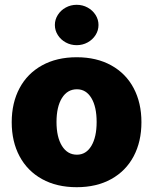

<svg xmlns="http://www.w3.org/2000/svg" viewBox="-20 -778 645 808"><path d="M29.3 -263.7Q29.3 -345.2 62.3 -407Q95.2 -468.8 157 -502.9Q218.8 -537.1 302.7 -537.1Q386.7 -537.1 448.2 -502.9Q509.8 -468.8 542.5 -407Q575.2 -345.2 575.2 -263.7Q575.2 -182.1 542.5 -120.4Q509.8 -58.6 448.2 -24.4Q386.7 9.8 302.7 9.8Q218.8 9.8 157 -24.4Q95.2 -58.6 62.3 -120.4Q29.3 -182.1 29.3 -263.7ZM386.7 -264.6Q386.7 -328.6 364.5 -365.5Q342.3 -402.3 303.7 -402.3Q263.7 -402.3 240.7 -365.5Q217.8 -328.6 217.8 -264.6Q217.8 -201.2 240.7 -164.1Q263.7 -127 303.7 -127Q342.3 -127 364.5 -164.1Q386.7 -201.2 386.7 -264.6ZM210.9 -672.9Q210.9 -695.8 223.4 -715.3Q235.8 -734.9 256.8 -746.3Q277.8 -757.8 302.7 -757.8Q327.6 -757.8 348.6 -746.3Q369.6 -734.9 382.1 -715.3Q394.5 -695.8 394.5 -672.9Q394.5 -649.9 382.1 -630.4Q369.6 -610.8 348.6 -599.4Q327.6 -587.9 302.7 -587.9Q277.8 -587.9 256.8 -599.4Q235.8 -610.8 223.4 -630.4Q210.9 -649.9 210.9 -672.9Z"/></svg>

Font: Pretendard Std Black
Style: Regular
Weight: 900
Designer: Base glyphs from Inter by Rasmus Andersson; Hangeul glyphs from Noto Sans CJK(Source Han Sans) by Jang Soo-young and Kan
Foundry: Kil Hyung-jin
Version: Version 1.309